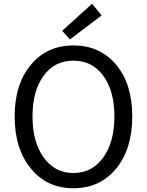

<svg xmlns="http://www.w3.org/2000/svg" viewBox="-20 -989 782 1022"><path d="M146 -90Q58 -195 58 -369Q58 -543 146 -646Q231 -747 371 -747Q511 -747 597 -646Q684 -543 684 -369Q684 -195 597 -90Q511 13 371 13Q231 13 146 -90ZM529 -150Q589 -232 589 -369Q589 -506 529 -587Q470 -666 371 -666Q271 -666 213 -587Q153 -506 153 -369Q153 -232 213 -150Q272 -68 371 -68Q470 -68 529 -150ZM311 -825 470 -969 521 -907 352 -779Z"/></svg>

Font: 思源黑体R
Style: Regular
Weight: 400
Designer: Ryoko NISHIZUKA  (kana & ideographs); Paul D. Hunt (Latin, Greek & Cyrillic); Wenlong ZHANG  (bopomofo); Sandoll Communi
Foundry: Adobe Systems Incorporated
Version: Version 1.00 June 24, 2014, initial release